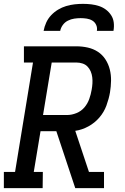

<svg xmlns="http://www.w3.org/2000/svg" viewBox="-28 -975 648 995"><path d="M-8 0V-84H50L143 -651H96V-735H368Q398 -735 427 -728.5Q456 -722 479.5 -706.5Q503 -691 518.5 -667Q534 -643 541 -615Q548 -587 547.5 -557Q547 -527 542 -496Q536 -462 523.5 -428Q511 -394 487 -366Q463 -338 430 -320Q397 -302 362 -297L433 -84H511V0H362L264 -295H182L147 -84H194L193 0ZM195 -379H320Q344 -379 368.5 -389Q393 -399 409.5 -418.5Q426 -438 434.5 -462Q443 -486 447 -510Q450 -526 451 -542.5Q452 -559 450 -575Q448 -591 442 -605Q436 -619 425.5 -630Q415 -641 399.5 -646Q384 -651 368 -651H240ZM198 -815Q202 -837 211.5 -858Q221 -879 237 -896Q253 -913 273 -925Q293 -937 314.5 -943.5Q336 -950 358 -952.5Q380 -955 402 -955Q424 -955 445 -952.5Q466 -950 485.5 -943.5Q505 -937 521 -925Q537 -913 548 -896Q559 -879 561.5 -858Q564 -837 560 -815H474Q477 -831 470.5 -845.5Q464 -860 451 -868Q438 -876 422 -878.5Q406 -881 390 -881Q374 -881 357 -878.5Q340 -876 324 -868Q308 -860 297.5 -845.5Q287 -831 284 -815Z"/></svg>

Font: Iosevka HT Medium Extended
Style: Italic
Weight: 500
Width: 7
Italic angle: -9°
Monospace: yes
Designer: Belleve Invis
Foundry: Belleve Invis
Version: Version 32.3.0; ttfautohint (v1.8.4)